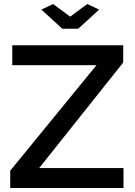

<svg xmlns="http://www.w3.org/2000/svg" viewBox="-20 -935 669 955"><path d="M244.1 -915 329.1 -852.1 414.1 -915 473.1 -887.2 369.1 -792H290L186 -887.2ZM30.8 -85.9 460 -610.8H41V-710H592.8V-624L174.8 -99.1H594.2V0H30.8Z"/></svg>

Font: Rawline SemiBold
Style: Regular
Weight: 600
Designer: Matt McInerney, Pablo Impallari, Rodrigo Fuenzalida
Foundry: Matt McInerney, Pablo Impallari, Rodrigo Fuenzalida
Version: Version 4.020;PS 004.020;hotconv 1.0.88;makeotf.lib2.5.64775